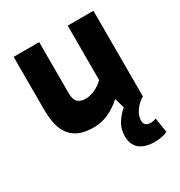

<svg xmlns="http://www.w3.org/2000/svg" viewBox="-169 -607 891 950"><g transform="rotate(-30 277.0 -132.0)"><path d="M217 12Q163 12 129.5 -4Q96 -20 77.5 -48.5Q59 -77 52.5 -113.5Q46 -150 46 -191V-489H192V-199Q192 -158 209 -144.5Q226 -131 251 -131Q278 -131 305 -143.5Q332 -156 355 -178V-489H502V0Q473 17 453.5 45Q434 73 434 99Q434 133 471 133Q479 133 488 131Q497 129 502 126L515 210Q504 216 484.5 220.5Q465 225 442 225Q387 225 356.5 200.5Q326 176 326 126Q326 86 346 54Q366 22 393 0L377 -57Q343 -26 302.5 -7Q262 12 217 12Z"/></g></svg>

Font: Gabarito
Style: Bold
Weight: 700
Designer: Leandro Assis / Alvaro Franca / Felipe Casaprima
Foundry: Naipe Foundry
Version: Version 1.000